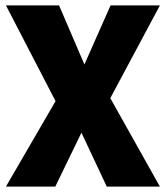

<svg xmlns="http://www.w3.org/2000/svg" viewBox="-20 -692 616 712"><path d="M186 -317 2 -672H199L293 -453L390 -672H573L389 -328L573 0H376L282 -200L185 0H2Z"/></svg>

Font: Cairo Black
Style: Regular
Weight: 900
Designer: Mohamed Gaber, the designers of Titillium
Foundry: Kief Type Foundry
Version: Version 2.009; ttfautohint (v1.5.33-1714) -l 8 -r 50 -G 200 